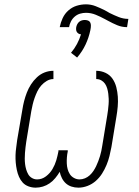

<svg xmlns="http://www.w3.org/2000/svg" viewBox="-20 -856 640 884"><path d="M144 8Q127 8 111 2Q95 -4 84.5 -15.5Q74 -27 67.5 -42Q61 -57 57.5 -73.5Q54 -90 52.5 -107Q51 -124 51.5 -141.5Q52 -159 54.5 -176Q57 -193 59 -211L83 -351Q86 -371 91 -390.5Q96 -410 103.5 -429.5Q111 -449 122.5 -467Q134 -485 150 -500Q166 -515 185.5 -522.5Q205 -530 226 -530V-492Q210 -492 195.5 -483.5Q181 -475 170 -462.5Q159 -450 152 -435.5Q145 -421 139.5 -405.5Q134 -390 130.5 -375Q127 -360 124 -344L101 -204Q99 -191 97.5 -178Q96 -165 95 -152Q94 -139 94 -126Q94 -113 95.5 -100.5Q97 -88 100.5 -76Q104 -64 110 -53.5Q116 -43 127 -36.5Q138 -30 151 -30Q173 -30 191.5 -44Q210 -58 221.5 -77.5Q233 -97 239 -117.5Q245 -138 249 -159V-164H292V-159Q289 -145 288 -131Q287 -117 287.5 -103.5Q288 -90 291.5 -77Q295 -64 302 -53.5Q309 -43 321 -36.5Q333 -30 346 -30Q359 -30 371 -35Q383 -40 392.5 -48.5Q402 -57 409.5 -68Q417 -79 422.5 -90.5Q428 -102 432.5 -114Q437 -126 440.5 -137.5Q444 -149 446.5 -161Q449 -173 451 -186L474 -326Q476 -338 477.5 -350.5Q479 -363 480 -376Q481 -389 480.5 -401Q480 -413 478.5 -425Q477 -437 473.5 -449Q470 -461 463.5 -470.5Q457 -480 446.5 -486Q436 -492 423 -492V-530Q446 -530 466 -520.5Q486 -511 498 -493.5Q510 -476 515.5 -454.5Q521 -433 522.5 -410.5Q524 -388 522 -365Q520 -342 516 -319L493 -179Q489 -158 484 -137.5Q479 -117 470.5 -96.5Q462 -76 450 -57Q438 -38 421 -23Q404 -8 383 0Q362 8 341 8Q324 8 309 3Q294 -2 283 -12Q272 -22 265 -36Q258 -50 255 -65Q246 -50 234.5 -36Q223 -22 208.5 -12Q194 -2 177.5 3Q161 8 144 8ZM255 -731Q259 -752 268.5 -772.5Q278 -793 295 -808Q312 -823 333 -829.5Q354 -836 376 -836Q399 -836 420.5 -827.5Q442 -819 462 -809L485 -796Q505 -786 526.5 -777.5Q548 -769 571 -769L565 -731Q541 -731 519.5 -740Q498 -749 478 -760L463 -768Q443 -779 421 -788Q399 -797 376 -797Q362 -797 348.5 -793Q335 -789 324 -779.5Q313 -770 306.5 -757Q300 -744 298 -731ZM335 -591 307 -613Q323 -632 334.5 -653.5Q346 -675 353 -698Q347 -698 342 -701Q337 -704 334 -708.5Q331 -713 330.5 -719Q330 -725 331 -731Q332 -737 335.5 -744Q339 -751 344.5 -755.5Q350 -760 356.5 -762Q363 -764 370 -764Q377 -764 383.5 -762Q390 -760 393.5 -755.5Q397 -751 398 -744Q399 -737 398 -731V-729L396 -717Q389 -683 374 -651Q359 -619 335 -591Z"/></svg>

Font: Iosevka Curly XLtExObl
Style: Regular
Weight: 200
Width: 7
Italic angle: -9°
Monospace: yes
Designer: Belleve Invis
Foundry: Belleve Invis
Version: Version 11.0.1; ttfautohint (v1.8.3)